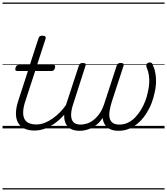

<svg xmlns="http://www.w3.org/2000/svg" viewBox="-20 -1011 1316 1512"><path d="M251 17Q206 17 173.5 2Q141 -13 123.5 -42.5Q106 -72 105.5 -115Q105 -158 123 -215L200 -452H115Q104 -452 101.5 -458.5Q99 -465 102 -477Q106 -489 112 -494.5Q118 -500 129 -500H215L283 -709Q287 -721 293.5 -725.5Q300 -730 314 -730Q331 -730 336.5 -724Q342 -718 339 -706L272 -500H400Q411 -500 413.5 -494Q416 -488 413 -476Q409 -463 402.5 -457.5Q396 -452 386 -452H257L181 -219Q164 -169 162.5 -133Q161 -97 172.5 -74.5Q184 -52 208 -41.5Q232 -31 266 -31Q276 -31 280 -23.5Q284 -16 282.5 -7Q281 2 273 9.5Q265 17 251 17ZM0 471H388V481H0ZM0 -20H388V0H0ZM0 -505H388V-500H0ZM0 -991H388V-981H0Z M251 17Q241 17 236 9.5Q231 2 233 -7Q235 -16 243.5 -23.5Q252 -31 267 -31Q299 -31 331.5 -43.5Q364 -56 395 -78Q426 -100 453 -127.5Q480 -155 500 -185Q508 -196 517 -194Q526 -192 530.5 -184Q535 -176 528 -165Q507 -131 477.5 -98.5Q448 -66 412 -40Q376 -14 335 1.5Q294 17 251 17ZM387 471V481ZM387 -20V0ZM387 -505V-500ZM387 -991V-981Z M608 19Q564 19 536.5 3.5Q509 -12 496.5 -40.5Q484 -69 485.5 -107Q487 -145 501 -189L601 -494Q605 -506 612 -510.5Q619 -515 632 -515Q648 -515 653 -509.5Q658 -504 653 -492L557 -193Q541 -146 540 -109Q539 -72 556.5 -51Q574 -30 614 -30Q640 -30 666 -38.5Q692 -47 716.5 -66Q741 -85 762.5 -115Q784 -145 799 -188L899 -494Q903 -506 910.5 -510.5Q918 -515 930 -515Q947 -515 951.5 -509.5Q956 -504 953 -493L862 -215Q849 -174 843.5 -140Q838 -106 843.5 -81.5Q849 -57 867.5 -43.5Q886 -30 920 -30Q956 -30 987.5 -45Q1019 -60 1044.5 -86.5Q1070 -113 1090 -146Q1110 -179 1124 -215Q1138 -251 1144 -285Q1153 -320 1155 -354Q1157 -388 1152 -420.5Q1147 -453 1134 -482Q1130 -495 1133 -503Q1136 -511 1143.5 -515Q1151 -519 1160 -519Q1171 -519 1176.5 -513Q1182 -507 1187 -490Q1200 -462 1205 -427Q1210 -392 1208.5 -355Q1207 -318 1198 -282Q1190 -242 1174 -200Q1158 -158 1133 -118.5Q1108 -79 1075.5 -48.5Q1043 -18 1002.5 0.5Q962 19 913 19Q876 19 849 7Q822 -5 807 -28Q792 -51 788 -83Q766 -47 735.5 -24.5Q705 -2 672 8.5Q639 19 608 19ZM388 471H1276V481H388ZM388 -20H1276V0H388ZM388 -505H1276V-500H388ZM388 -991H1276V-981H388Z"/></svg>

Font: Playwrite IE Guides
Style: Regular
Weight: 400
Designer: Veronika Burian, José Scaglione
Foundry: TypeTogether
Version: Version 1.003